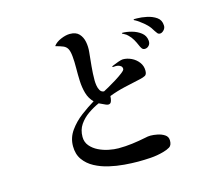

<svg xmlns="http://www.w3.org/2000/svg" viewBox="-108 -898 1216 1059"><g transform="rotate(-15 500.0 -368.0)"><path d="M755 -46Q755 -19 739.5 -9.5Q724 0 701 6Q665 16 628.5 18.5Q592 21 555 21Q521 21 477.5 17.5Q434 14 391 4Q348 -6 311.5 -25.5Q275 -45 252.5 -76.5Q230 -108 230 -154Q230 -202 258 -241.5Q286 -281 326.5 -311.5Q367 -342 404 -364Q380 -388 370.5 -421.5Q361 -455 359.5 -492.5Q358 -530 358.5 -566.5Q359 -603 356 -634Q353 -664 345 -678Q337 -692 321.5 -698.5Q306 -705 280 -712Q279 -712 279 -713Q279 -714 279 -714Q293 -733 321.5 -745Q350 -757 373 -757Q408 -757 425.5 -738Q443 -719 448.5 -691Q454 -663 451 -634Q447 -594 443 -554Q439 -514 439 -473Q439 -461 441.5 -444.5Q444 -428 451.5 -415.5Q459 -403 474 -402Q482 -406 503.5 -418Q525 -430 549 -445Q573 -460 590.5 -473.5Q608 -487 608 -494Q608 -505 601.5 -510.5Q595 -516 587 -518Q581 -520 572.5 -520Q564 -520 556 -519Q555 -519 553 -521Q551 -523 555 -524Q555 -525 558.5 -526Q562 -527 563 -528Q571 -532 591 -539Q611 -546 619 -546Q644 -546 668 -534.5Q692 -523 708 -502Q724 -481 724 -454Q724 -432 713 -426Q702 -420 684 -416Q638 -406 591.5 -395.5Q545 -385 501 -368Q499 -336 489.5 -329Q480 -322 464.5 -329Q449 -336 428 -346Q396 -332 365 -310.5Q334 -289 314 -259.5Q294 -230 294 -190Q294 -160 312 -138.5Q330 -117 357.5 -103.5Q385 -90 415.5 -84Q446 -78 470 -78Q510 -78 549 -83Q588 -88 627 -96Q635 -98 642.5 -99Q650 -100 658 -100Q675 -100 697.5 -95.5Q720 -91 737.5 -79.5Q755 -68 755 -46ZM784 -610Q786 -592 776 -581Q766 -570 752 -570Q741 -570 735 -579Q729 -588 725 -598Q718 -615 708 -632.5Q698 -650 684 -663Q676 -672 662 -679Q661 -680 658 -681Q655 -682 654 -683Q651 -685 652 -686.5Q653 -688 654 -688Q679 -688 708 -680Q737 -672 759 -655Q781 -638 784 -610ZM887 -668Q888 -653 877 -641.5Q866 -630 855 -630Q846 -630 840.5 -636.5Q835 -643 830 -651Q817 -674 801 -690Q785 -706 765 -720Q760 -724 752.5 -729Q745 -734 739 -737Q738 -737 737.5 -737.5Q737 -738 736 -738Q730 -742 738 -744Q742 -744 747.5 -744Q753 -744 753 -744Q778 -744 809 -737.5Q840 -731 863 -715Q886 -699 887 -668Z"/></g></svg>

Font: Kaisei Tokumin
Style: Regular
Weight: 400
Designer: Font-Kai, 金井和夫
Foundry: KAZUO KANAI
Version: Version 5.003